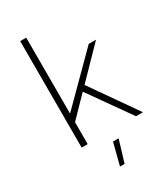

<svg xmlns="http://www.w3.org/2000/svg" viewBox="-230 -843 1010 1159"><g transform="rotate(-30 275.5 -263.5)"><path d="M313 -318.8 536.1 0H487.8L283.2 -289.1L150.9 -152.8V0H108.9V-742.2H150.9V-212.9L459 -521H509.8ZM252 214.8 291 63H330.1L284.2 214.8Z"/></g></svg>

Font: Montserrat-Arabic ExtraLight
Style: Regular
Weight: 275
Designer: Mohamed Gaber
Foundry: Kief Type Foundry
Version: Version 5.008;PS 005.008;hotconv 1.0.88;makeotf.lib2.5.64775